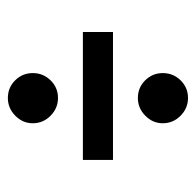

<svg xmlns="http://www.w3.org/2000/svg" viewBox="-25 -539 496 486"><g transform="rotate(90 223.0 -296.0)"><path d="M165 -460Q165 -486.3 183.3 -505.1Q201.7 -523.9 228 -523.9Q253.9 -523.9 272.9 -505.1Q292 -486.3 292 -460Q292 -434.6 272.9 -415.8Q253.9 -397 228 -397Q201.7 -397 183.3 -415.5Q165 -434.1 165 -460ZM165 -130.9Q165 -157.2 183.3 -176Q201.7 -194.8 228 -194.8Q253.9 -194.8 272.9 -176Q292 -157.2 292 -130.9Q292 -105.5 272.9 -86.7Q253.9 -67.9 228 -67.9Q201.7 -67.9 183.3 -86.4Q165 -105 165 -130.9ZM384.8 -257.8H61V-334H384.8Z"/></g></svg>

Font: Trocchi
Style: Regular
Weight: 400
Designer: vernon adams
Version: Version 1.0; ttfautohint (v0.8) -l 6 -r 50 -G 100